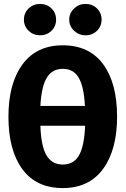

<svg xmlns="http://www.w3.org/2000/svg" viewBox="-20 -942 640 979"><path d="M300 17Q165 17 94 -79.5Q23 -176 23 -347Q23 -516 94.5 -613.5Q166 -711 300 -711Q435 -711 506 -614.5Q577 -518 577 -347Q577 -178 505.5 -80.5Q434 17 300 17ZM186 -402H413Q408 -500 381.5 -545.5Q355 -591 300 -591Q246 -591 218.5 -545.5Q191 -500 186 -402ZM414 -301H186Q189 -199 216.5 -151Q244 -103 300 -103Q357 -103 383.5 -151Q410 -199 414 -301ZM102 -842Q102 -876 126 -899Q150 -922 184 -922Q219 -922 242.5 -899Q266 -876 266 -842Q266 -808 242.5 -785Q219 -762 184 -762Q150 -762 126 -785Q102 -808 102 -842ZM333 -842Q333 -875 357.5 -898.5Q382 -922 416 -922Q451 -922 474.5 -899Q498 -876 498 -842Q498 -808 474.5 -785Q451 -762 416 -762Q382 -762 357.5 -785.5Q333 -809 333 -842Z"/></svg>

Font: Fira Mono
Style: Bold
Weight: 700
Monospace: yes
Designer: Carrois Corporate & Edenspiekermann AG
Foundry: Carrois Corporate GbR & Edenspiekermann AG
Version: Version 3.206